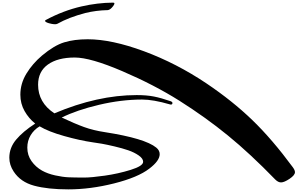

<svg xmlns="http://www.w3.org/2000/svg" viewBox="-20 -1295 2292 1462"><path d="M417 -1114Q401 -1105 353 -1118Q322 -1127 323 -1137Q324 -1140 329 -1143Q461 -1214 600 -1246Q722 -1274 841 -1275Q861 -1275 842 -1249Q820 -1220 801 -1218Q711 -1216 630 -1196Q504 -1163 417 -1114ZM500 147Q344 147 240 119Q136 91 84 11Q51 -39 51 -94Q51 -170 103 -232Q155 -294 248 -354Q199 -393 167 -449.5Q135 -506 135 -574Q135 -659 181.5 -735Q228 -811 300 -872Q392 -949 468.5 -972.5Q545 -996 648 -996Q830 -996 1077 -904.5Q1324 -813 1552 -660Q1751 -526 1902 -380Q2053 -234 2210 -21Q2226 1 2226 16Q2226 39 2185 66.5Q2144 94 2120 94Q2098 94 2076 72Q1885 -125 1714.5 -264Q1544 -403 1346 -528Q1154 -649 911.5 -753Q669 -857 549 -857Q419 -857 344.5 -803.5Q270 -750 270 -650Q270 -514 394 -432Q723 -571 1021 -571Q1096 -571 1152 -560Q1208 -549 1280 -524Q1295 -518 1293 -508Q1290 -495 1274 -500Q1147 -537 1062 -537Q904 -537 734.5 -497Q565 -457 450 -400Q550 -353 620.5 -327.5Q691 -302 777 -289Q1085 -241 1170 -171Q1196 -150 1196 -121Q1196 -71 1117 -11Q1030 56 849 101.5Q668 147 500 147ZM622 57Q676 57 778 42.5Q880 28 975 -1.5Q1070 -31 1070 -63Q1070 -88 1036 -111.5Q1002 -135 957 -150.5Q912 -166 852.5 -180Q793 -194 756 -200.5Q719 -207 688 -211Q590 -225 469 -259Q348 -293 282 -333Q239 -308 213.5 -265.5Q188 -223 188 -171Q188 -113 220 -68Q252 -23 300 4Q343 28 400 40.5Q457 53 501.5 55Q546 57 622 57Z"/></svg>

Font: Joscelyn
Style: Regular
Weight: 400
Designer: Peter S. Baker
Version: Version 1.012